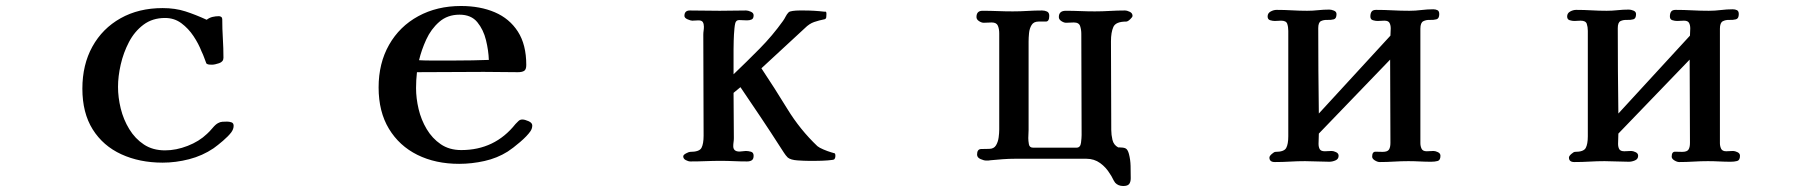

<svg xmlns="http://www.w3.org/2000/svg" viewBox="-20 -539 6040 641"><path d="M760 -119Q760 -108 752 -97Q742 -84 724.5 -69Q707 -54 693 -44Q656 -19 611.5 -7.5Q567 4 523 4Q446 4 385 -24Q324 -52 289.5 -107Q255 -162 255 -243Q255 -323 288.5 -383.5Q322 -444 382.5 -478Q443 -512 523 -512Q565 -512 599 -501Q633 -490 670 -473Q679 -480 689.5 -482.5Q700 -485 711 -485Q715 -485 718.5 -482.5Q722 -480 722 -475Q722 -443 724 -410.5Q726 -378 726 -346Q726 -333 711.5 -328Q697 -323 687 -323Q682 -323 677.5 -323.5Q673 -324 669 -327Q665 -337 661.5 -347Q658 -357 653 -367Q643 -393 626 -418.5Q609 -444 585.5 -461.5Q562 -479 531 -479Q489 -479 459 -456.5Q429 -434 410.5 -398.5Q392 -363 383 -323.5Q374 -284 374 -249Q374 -214 383 -177Q392 -140 411.5 -108Q431 -76 460.5 -56.5Q490 -37 531 -37Q568 -37 606.5 -52Q645 -67 671 -92Q679 -99 689.5 -111.5Q700 -124 708 -128Q715 -132 722.5 -132.5Q730 -133 738 -133Q746 -133 753 -130.5Q760 -128 760 -119Z M1612 -339Q1611 -370 1602.5 -405Q1594 -440 1573.5 -465Q1553 -490 1514 -490Q1474 -490 1446.5 -466Q1419 -442 1403 -407Q1387 -372 1379 -338Q1396 -337 1413 -337Q1430 -337 1446 -337H1502Q1530 -337 1557 -337.5Q1584 -338 1612 -339ZM1757 -120Q1757 -110 1751 -101Q1740 -85 1716 -64.5Q1692 -44 1675 -33Q1640 -11 1597.5 -1.5Q1555 8 1513 8Q1434 8 1373.5 -22Q1313 -52 1278.5 -109Q1244 -166 1244 -247Q1244 -328 1279 -389.5Q1314 -451 1376.5 -485Q1439 -519 1519 -519Q1583 -519 1632 -498Q1681 -477 1709 -433.5Q1737 -390 1737 -322Q1737 -307 1730 -302.5Q1723 -298 1709 -298Q1681 -298 1652.5 -298.5Q1624 -299 1595 -299Q1540 -299 1484 -298.5Q1428 -298 1372 -298Q1369 -271 1369 -245Q1369 -211 1377.5 -175Q1386 -139 1404.5 -108Q1423 -77 1451.5 -57.5Q1480 -38 1520 -38Q1632 -38 1701 -125Q1706 -130 1711 -135Q1716 -140 1724 -140Q1732 -140 1744.5 -134.5Q1757 -129 1757 -120Z M2769 -19Q2769 -11 2765 -7Q2763 -5 2743.5 -3.5Q2724 -2 2704 -2Q2684 -2 2678 -2Q2665 -2 2642.5 -3.5Q2620 -5 2610 -13Q2603 -20 2597 -29.5Q2591 -39 2585 -48Q2553 -98 2519.5 -148Q2486 -198 2452 -248L2429 -229Q2429 -192 2429.5 -154Q2430 -116 2430 -78Q2430 -71 2429 -64.5Q2428 -58 2428 -51Q2428 -33 2449 -33Q2454 -33 2459.5 -34Q2465 -35 2470 -35Q2478 -35 2487 -32.5Q2496 -30 2496 -19Q2496 -8 2490 -4Q2484 0 2474 0Q2452 0 2430 -1Q2408 -2 2386 -2Q2361 -2 2336 -1Q2311 0 2285 0Q2278 0 2269.5 -4.5Q2261 -9 2261 -17Q2261 -22 2270.5 -27Q2280 -32 2284 -32Q2315 -32 2322 -45.5Q2329 -59 2329 -86Q2329 -170 2328.5 -254.5Q2328 -339 2328 -423Q2328 -430 2329 -436.5Q2330 -443 2330 -450Q2330 -459 2326.5 -465Q2323 -471 2312 -471Q2307 -471 2301.5 -470.5Q2296 -470 2291 -470Q2286 -470 2275.5 -474.5Q2265 -479 2265 -486Q2265 -504 2283 -504Q2308 -504 2333 -503.5Q2358 -503 2383 -503Q2405 -503 2427 -503.5Q2449 -504 2471 -504Q2477 -504 2486.5 -500Q2496 -496 2496 -488Q2496 -477 2489.5 -474Q2483 -471 2474 -471Q2467 -471 2461 -471.5Q2455 -472 2449 -472Q2441 -472 2438 -468Q2434 -465 2432 -444.5Q2430 -424 2429.5 -403Q2429 -382 2429 -374Q2429 -353 2429 -332Q2429 -311 2429 -291Q2473 -333 2516 -376.5Q2559 -420 2594 -469Q2599 -476 2603 -484Q2607 -492 2613 -498Q2616 -501 2626.5 -502.5Q2637 -504 2648.5 -504Q2660 -504 2664 -504Q2681 -504 2698 -503Q2715 -502 2732 -500Q2733 -500 2734 -500Q2735 -500 2736 -500H2737Q2739 -498 2739 -495Q2739 -492 2739 -490Q2739 -486 2738.5 -481.5Q2738 -477 2734 -475Q2714 -471 2698 -465.5Q2682 -460 2667 -445L2522 -311Q2566 -245 2608.5 -175.5Q2651 -106 2709 -51Q2715 -46 2729 -40Q2743 -34 2755 -30.5Q2767 -27 2767 -27Q2769 -25 2769 -19Z M3761 -486Q3761 -482 3753 -474.5Q3745 -467 3740 -467Q3705 -467 3697 -449Q3689 -431 3689 -401Q3689 -328 3689.5 -253.5Q3690 -179 3690 -105Q3690 -89 3694 -72Q3698 -55 3713 -47H3716Q3731 -47 3738 -43.5Q3745 -40 3749 -25Q3754 -6 3754.5 15Q3755 36 3755 56Q3755 68 3750 75Q3745 82 3730 82Q3713 82 3703 71Q3698 64 3694.5 56.5Q3691 49 3686 42Q3673 20 3653 5.5Q3633 -9 3607 -9H3369Q3349 -9 3328 -7.5Q3307 -6 3287 -4Q3283 -3 3279.5 -3Q3276 -3 3272 -3Q3265 -3 3253.5 -8Q3242 -13 3242 -23Q3242 -41 3255.5 -41.5Q3269 -42 3282 -42Q3298 -42 3305 -53.5Q3312 -65 3314 -80Q3316 -95 3316 -107Q3316 -187 3316 -267.5Q3316 -348 3316 -428Q3316 -442 3311.5 -453Q3307 -464 3291 -464Q3284 -464 3277.5 -463.5Q3271 -463 3264 -463Q3257 -463 3248.5 -468.5Q3240 -474 3240 -482Q3240 -503 3260 -503Q3286 -503 3311 -502Q3336 -501 3361 -501Q3386 -501 3410 -502.5Q3434 -504 3459 -504Q3468 -504 3475.5 -500.5Q3483 -497 3483 -486Q3483 -467 3471.5 -467Q3460 -467 3447 -467Q3431 -467 3424 -455.5Q3417 -444 3415.5 -428.5Q3414 -413 3414 -401V-105Q3414 -98 3413.5 -91.5Q3413 -85 3413 -78Q3413 -69 3415 -57.5Q3417 -46 3429 -46H3574Q3587 -46 3589 -62.5Q3591 -79 3591 -88Q3591 -173 3590.5 -257Q3590 -341 3590 -426Q3590 -440 3586 -452Q3582 -464 3565 -464Q3558 -464 3552 -463.5Q3546 -463 3539 -463Q3532 -463 3523.5 -468.5Q3515 -474 3515 -482Q3515 -503 3538 -503Q3563 -503 3587 -502Q3611 -501 3635 -501Q3660 -501 3685 -502.5Q3710 -504 3735 -504Q3743 -504 3752 -499.5Q3761 -495 3761 -486Z M4789 -19Q4789 -4 4779.5 -1.5Q4770 1 4758 1Q4739 1 4720 0Q4701 -1 4682 -1Q4658 -1 4634 0.5Q4610 2 4586 2Q4579 2 4570 -3.5Q4561 -9 4561 -16Q4561 -33 4573 -32.5Q4585 -32 4596 -32Q4612 -32 4617 -39.5Q4622 -47 4622 -62Q4622 -132 4621.5 -201Q4621 -270 4621 -340L4383 -93Q4383 -85 4382.5 -76Q4382 -67 4382 -59Q4382 -48 4386 -41Q4390 -34 4403 -34Q4409 -34 4414.5 -34.5Q4420 -35 4426 -35Q4432 -35 4440.5 -31Q4449 -27 4449 -19Q4449 -8 4438.5 -3.5Q4428 1 4418 1Q4398 1 4377.5 0Q4357 -1 4337 -1Q4312 -1 4287 0.5Q4262 2 4236 2Q4218 2 4218 -13Q4218 -18 4226 -25Q4234 -32 4238 -32Q4267 -32 4274 -45Q4281 -58 4281 -84V-436Q4281 -449 4277.5 -459.5Q4274 -470 4257 -470Q4252 -470 4246.5 -469.5Q4241 -469 4236 -469Q4229 -469 4220.5 -471.5Q4212 -474 4212 -484Q4212 -495 4222 -500.5Q4232 -506 4242 -506Q4268 -506 4293.5 -504.5Q4319 -503 4344 -503Q4362 -503 4380.5 -505Q4399 -507 4418 -507Q4425 -507 4433.5 -503.5Q4442 -500 4442 -492Q4442 -477 4433 -474.5Q4424 -472 4411.5 -472.5Q4399 -473 4390 -468.5Q4381 -464 4381 -445Q4381 -374 4381.5 -302.5Q4382 -231 4383 -160L4622 -420Q4622 -426 4622.5 -432Q4623 -438 4623 -444Q4623 -455 4619 -462.5Q4615 -470 4602 -470Q4596 -470 4590.5 -469.5Q4585 -469 4579 -469Q4572 -469 4563.5 -471.5Q4555 -474 4555 -484Q4555 -494 4559 -500Q4563 -506 4574 -506Q4602 -506 4629.5 -504.5Q4657 -503 4685 -503Q4705 -503 4725 -505.5Q4745 -508 4765 -508Q4773 -508 4779 -505Q4785 -502 4785 -492Q4785 -477 4775.5 -474.5Q4766 -472 4753.5 -472.5Q4741 -473 4731.5 -468Q4722 -463 4722 -443V-61Q4722 -51 4726 -42.5Q4730 -34 4743 -34Q4749 -34 4754.5 -34.5Q4760 -35 4766 -35Q4772 -35 4780.5 -31Q4789 -27 4789 -19Z M5789 -19Q5789 -4 5779.5 -1.5Q5770 1 5758 1Q5739 1 5720 0Q5701 -1 5682 -1Q5658 -1 5634 0.5Q5610 2 5586 2Q5579 2 5570 -3.5Q5561 -9 5561 -16Q5561 -33 5573 -32.5Q5585 -32 5596 -32Q5612 -32 5617 -39.5Q5622 -47 5622 -62Q5622 -132 5621.5 -201Q5621 -270 5621 -340L5383 -93Q5383 -85 5382.5 -76Q5382 -67 5382 -59Q5382 -48 5386 -41Q5390 -34 5403 -34Q5409 -34 5414.5 -34.5Q5420 -35 5426 -35Q5432 -35 5440.5 -31Q5449 -27 5449 -19Q5449 -8 5438.5 -3.5Q5428 1 5418 1Q5398 1 5377.5 0Q5357 -1 5337 -1Q5312 -1 5287 0.5Q5262 2 5236 2Q5218 2 5218 -13Q5218 -18 5226 -25Q5234 -32 5238 -32Q5267 -32 5274 -45Q5281 -58 5281 -84V-436Q5281 -449 5277.5 -459.5Q5274 -470 5257 -470Q5252 -470 5246.5 -469.5Q5241 -469 5236 -469Q5229 -469 5220.5 -471.5Q5212 -474 5212 -484Q5212 -495 5222 -500.5Q5232 -506 5242 -506Q5268 -506 5293.5 -504.5Q5319 -503 5344 -503Q5362 -503 5380.5 -505Q5399 -507 5418 -507Q5425 -507 5433.5 -503.5Q5442 -500 5442 -492Q5442 -477 5433 -474.5Q5424 -472 5411.5 -472.5Q5399 -473 5390 -468.5Q5381 -464 5381 -445Q5381 -374 5381.5 -302.5Q5382 -231 5383 -160L5622 -420Q5622 -426 5622.5 -432Q5623 -438 5623 -444Q5623 -455 5619 -462.5Q5615 -470 5602 -470Q5596 -470 5590.5 -469.5Q5585 -469 5579 -469Q5572 -469 5563.5 -471.5Q5555 -474 5555 -484Q5555 -494 5559 -500Q5563 -506 5574 -506Q5602 -506 5629.5 -504.5Q5657 -503 5685 -503Q5705 -503 5725 -505.5Q5745 -508 5765 -508Q5773 -508 5779 -505Q5785 -502 5785 -492Q5785 -477 5775.5 -474.5Q5766 -472 5753.5 -472.5Q5741 -473 5731.5 -468Q5722 -463 5722 -443V-61Q5722 -51 5726 -42.5Q5730 -34 5743 -34Q5749 -34 5754.5 -34.5Q5760 -35 5766 -35Q5772 -35 5780.5 -31Q5789 -27 5789 -19Z"/></svg>

Font: Kaisei HarunoUmi
Style: Bold
Weight: 700
Designer: Font-Kai, 金井和夫
Foundry: KAZUO KANAI
Version: Version 5.003